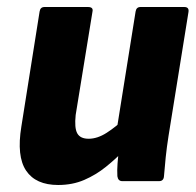

<svg xmlns="http://www.w3.org/2000/svg" viewBox="-20 -517 558 548"><path d="M146 11Q82 11 54.5 -30Q27 -71 41 -156L93 -484Q95 -497 107 -497H231Q247 -497 244 -484L196 -189Q192 -152 200.5 -136.5Q209 -121 233 -121Q258 -121 284.5 -138Q311 -155 337 -180L335 -89Q311 -64 282.5 -41Q254 -18 220.5 -3.5Q187 11 146 11ZM329 0Q317 0 315 -14Q314 -31 315.5 -50.5Q317 -70 319 -90L313 -146L367 -484Q369 -497 381 -497H506Q520 -497 518 -483L461 -129Q456 -97 453 -68.5Q450 -40 448 -14Q447 0 434 0Z"/></svg>

Font: Sofia Sans Semi Condensed Black
Style: Italic
Weight: 900
Italic angle: -9°
Version: Version 4.100